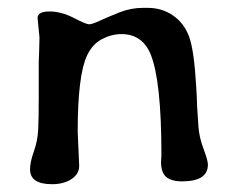

<svg xmlns="http://www.w3.org/2000/svg" viewBox="-20 -490 606 496"><path d="M115.2 -14.2Q114.7 -14.2 113.8 -14.2Q57.6 -14.2 57.6 -52.7Q57.6 -71.3 67.4 -98.6Q77.1 -126 78.6 -154.1Q80.1 -182.1 80.1 -240.2V-331.5L81.1 -356.9Q82 -382.3 82 -393.1L77.1 -443.4Q77.1 -460.4 107.7 -460.4Q138.2 -460.4 170.4 -443.8Q202.6 -427.2 210.2 -427.2Q217.8 -427.2 239 -437Q260.3 -446.8 289.3 -458.3Q318.4 -469.7 349.1 -469.7H361.8Q398.4 -469.7 427 -450Q455.6 -430.2 468.5 -395.3Q481.4 -360.4 486.8 -267.1L488.3 -240.2L489.3 -213.4Q490.7 -189.9 492.7 -162.6Q494.6 -135.3 505.9 -105.2Q517.1 -75.2 517.1 -64.9Q517.1 -21.5 450.7 -21.5Q422.4 -21.5 409.2 -33Q396 -44.4 396 -71.8L397 -89.8Q397 -279.8 369.6 -348.6Q348.1 -401.9 293.9 -401.9Q268.1 -401.9 243.4 -388.9Q218.8 -376 205.1 -347.2Q180.7 -295.9 180.7 -149.9L184.6 -61.5Q184.6 -40.5 164.6 -27.3Q144.5 -14.2 115.2 -14.2Z"/></svg>

Font: Averia Libre
Style: Regular
Weight: 400
Version: Version 1.002